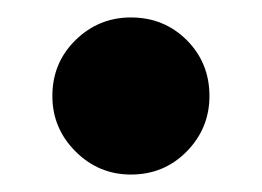

<svg xmlns="http://www.w3.org/2000/svg" viewBox="-20 -420 300 220"><path d="M40 -310Q40 -348 66.5 -374Q93 -400 130 -400Q168 -400 194 -374Q220 -348 220 -310Q220 -273 194 -246.5Q168 -220 130 -220Q93 -220 66.5 -246.5Q40 -273 40 -310Z"/></svg>

Font: Raigarh
Style: Bold
Weight: 700
Designer: jaikishan Patel
Foundry: MagicType
Version: Version 1.000